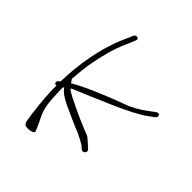

<svg xmlns="http://www.w3.org/2000/svg" viewBox="-237 -899 1207 1207"><g transform="rotate(45 366.5 -295.0)"><path d="M236 -664C172 -518 147 -345 144 -202L138 -198C120 -187 123 -163 143 -166C144 -151 144 -135 144 -119C147 -44 159 68 170 127L177 141C182 161 262 154 255 130L249 116C245 106 232 76 208 28C188 -20 184 -72 182 -129L180 -186C182 -187 185 -189 187 -191C202 -171 220 -154 272 -128C322 -105 378 -79 449 -50C512 -21 530 -5 534 0C540 6 554 17 567 4C575 -4 575 -16 570 -22L562 -28C558 -33 541 -49 506 -78C434 -106 377 -131 330 -154C279 -179 237 -197 220 -215C222 -217 225 -219 228 -221C373 -283 602 -373 688 -438L723 -464C728 -467 731 -471 732 -476C734 -486 731 -496 721 -496C716 -496 710 -494 705 -491L670 -465C646 -447 614 -424 558 -397C423 -348 288 -292 209 -247C205 -244 202 -242 199 -240C197 -243 195 -245 194 -248L184 -262C183 -263 183 -264 182 -264C183 -274 184 -284 185 -293C189 -346 195 -393 203 -433C222 -525 235 -578 270 -657L297 -721C306 -742 274 -751 264 -728Z"/></g></svg>

Font: Stray Cat
Style: UltExtObl
Weight: 400
Version: Version 1.0